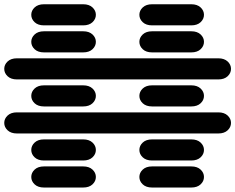

<svg xmlns="http://www.w3.org/2000/svg" viewBox="-44 -881 1089 888"><path d="M159.2 -13.7H340.8Q368.2 -13.7 383.8 -28.3Q399.4 -43 399.4 -62.5Q399.4 -82 383.8 -96.7Q368.2 -111.3 340.8 -111.3H159.2Q131.8 -111.3 116.2 -96.7Q100.6 -82 100.6 -62.5Q100.6 -43 116.2 -28.3Q131.8 -13.7 159.2 -13.7ZM659.2 -13.7H840.8Q868.2 -13.7 883.8 -28.3Q899.4 -43 899.4 -62.5Q899.4 -82 883.8 -96.7Q868.2 -111.3 840.8 -111.3H659.2Q631.8 -111.3 616.2 -96.7Q600.6 -82 600.6 -62.5Q600.6 -43 616.2 -28.3Q631.8 -13.7 659.2 -13.7ZM159.2 -138.7H340.8Q368.2 -138.7 383.8 -153.3Q399.4 -168 399.4 -187.5Q399.4 -207 383.8 -221.7Q368.2 -236.3 340.8 -236.3H159.2Q131.8 -236.3 116.2 -221.7Q100.6 -207 100.6 -187.5Q100.6 -168 116.2 -153.3Q131.8 -138.7 159.2 -138.7ZM659.2 -138.7H840.8Q868.2 -138.7 883.8 -153.3Q899.4 -168 899.4 -187.5Q899.4 -207 883.8 -221.7Q868.2 -236.3 840.8 -236.3H659.2Q631.8 -236.3 616.2 -221.7Q600.6 -207 600.6 -187.5Q600.6 -168 616.2 -153.3Q631.8 -138.7 659.2 -138.7ZM34.2 -263.7H965.8Q993.2 -263.7 1008.8 -278.3Q1024.4 -293 1024.4 -312.5Q1024.4 -332 1008.8 -346.7Q993.2 -361.3 965.8 -361.3H34.2Q6.8 -361.3 -8.8 -346.7Q-24.4 -332 -24.4 -312.5Q-24.4 -293 -8.8 -278.3Q6.8 -263.7 34.2 -263.7ZM159.2 -388.7H340.8Q368.2 -388.7 383.8 -403.3Q399.4 -418 399.4 -437.5Q399.4 -457 383.8 -471.7Q368.2 -486.3 340.8 -486.3H159.2Q131.8 -486.3 116.2 -471.7Q100.6 -457 100.6 -437.5Q100.6 -418 116.2 -403.3Q131.8 -388.7 159.2 -388.7ZM659.2 -388.7H840.8Q868.2 -388.7 883.8 -403.3Q899.4 -418 899.4 -437.5Q899.4 -457 883.8 -471.7Q868.2 -486.3 840.8 -486.3H659.2Q631.8 -486.3 616.2 -471.7Q600.6 -457 600.6 -437.5Q600.6 -418 616.2 -403.3Q631.8 -388.7 659.2 -388.7ZM34.2 -513.7H965.8Q993.2 -513.7 1008.8 -528.3Q1024.4 -543 1024.4 -562.5Q1024.4 -582 1008.8 -596.7Q993.2 -611.3 965.8 -611.3H34.2Q6.8 -611.3 -8.8 -596.7Q-24.4 -582 -24.4 -562.5Q-24.4 -543 -8.8 -528.3Q6.8 -513.7 34.2 -513.7ZM159.2 -638.7H340.8Q368.2 -638.7 383.8 -653.3Q399.4 -668 399.4 -687.5Q399.4 -707 383.8 -721.7Q368.2 -736.3 340.8 -736.3H159.2Q131.8 -736.3 116.2 -721.7Q100.6 -707 100.6 -687.5Q100.6 -668 116.2 -653.3Q131.8 -638.7 159.2 -638.7ZM659.2 -638.7H840.8Q868.2 -638.7 883.8 -653.3Q899.4 -668 899.4 -687.5Q899.4 -707 883.8 -721.7Q868.2 -736.3 840.8 -736.3H659.2Q631.8 -736.3 616.2 -721.7Q600.6 -707 600.6 -687.5Q600.6 -668 616.2 -653.3Q631.8 -638.7 659.2 -638.7ZM159.2 -763.7H340.8Q368.2 -763.7 383.8 -778.3Q399.4 -793 399.4 -812.5Q399.4 -832 383.8 -846.7Q368.2 -861.3 340.8 -861.3H159.2Q131.8 -861.3 116.2 -846.7Q100.6 -832 100.6 -812.5Q100.6 -793 116.2 -778.3Q131.8 -763.7 159.2 -763.7ZM659.2 -763.7H840.8Q868.2 -763.7 883.8 -778.3Q899.4 -793 899.4 -812.5Q899.4 -832 883.8 -846.7Q868.2 -861.3 840.8 -861.3H659.2Q631.8 -861.3 616.2 -846.7Q600.6 -832 600.6 -812.5Q600.6 -793 616.2 -778.3Q631.8 -763.7 659.2 -763.7Z"/></svg>

Font: Sixtyfour
Style: Regular
Weight: 400
Designer: Jens Kutilek
Foundry: Jens Kutilek
Version: Version 2.001